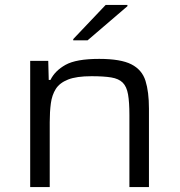

<svg xmlns="http://www.w3.org/2000/svg" viewBox="-20 -756 727 776"><path d="M102 0V-510H175L177 -433H184Q202 -470 245 -494Q288 -518 381 -518Q468 -518 511 -496Q554 -474 568 -429.5Q582 -385 582 -317V0H503V-291Q503 -343 497.5 -374.5Q492 -406 476 -422Q460 -438 429.5 -443Q399 -448 350 -448Q289 -448 255 -434.5Q221 -421 205.5 -396.5Q190 -372 185.5 -338Q181 -304 181 -262V0ZM276 -593V-598L407 -736H495V-731L334 -593Z"/></svg>

Font: Saira Expanded
Style: Regular
Weight: 400
Width: 7
Designer: Hector Gatti with collaboration of the Omnibus-Type team
Foundry: Omnibus-Type
Version: Version 1.100; ttfautohint (v1.8.3)